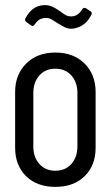

<svg xmlns="http://www.w3.org/2000/svg" viewBox="-20 -720 432 749"><path d="M39 -144V-361Q39 -429 82 -472Q125 -515 196 -515Q267 -515 310 -472Q353 -429 353 -361V-144Q353 -75 310.5 -33Q268 9 196 9Q124 9 81.5 -33Q39 -75 39 -144ZM282 -149V-357Q282 -399 258.5 -425.5Q235 -452 196 -452Q157 -452 133.5 -425.5Q110 -399 110 -357V-149Q110 -107 133.5 -80.5Q157 -54 196 -54Q235 -54 258.5 -80.5Q282 -107 282 -149ZM204 -630Q192 -638 181.5 -644Q171 -650 160 -650Q146 -650 135.5 -644.5Q125 -639 115 -624Q109 -615 101 -621L83 -634Q75 -640 79 -648Q106 -700 155 -700Q171 -700 184 -694Q197 -688 213 -677Q229 -665 237.5 -660.5Q246 -656 258 -656Q284 -656 301 -684Q303 -688 307 -689Q311 -690 315 -688L333 -676Q338 -673 338 -668Q338 -664 333 -656Q319 -631 298 -619.5Q277 -608 258 -608Q244 -608 233 -613.5Q222 -619 204 -630Z"/></svg>

Font: Barlow Condensed
Style: Regular
Weight: 400
Width: 3
Designer: Jeremy Tribby
Foundry: Tribby Type
Version: Version 1.500